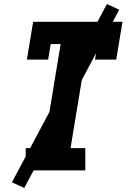

<svg xmlns="http://www.w3.org/2000/svg" viewBox="-20 -843 640 950"><path d="M402 0H108L107 -110H195L280 -625H231L218 -548H113L144 -735H586L555 -548H450L463 -625H414L329 -110H402ZM100 87 39 59 509 -823 570 -795Z"/></svg>

Font: Iosevka HT Extrabold Extended
Style: Italic
Weight: 800
Width: 7
Italic angle: -9°
Monospace: yes
Designer: Belleve Invis
Foundry: Belleve Invis
Version: Version 32.3.0; ttfautohint (v1.8.4)